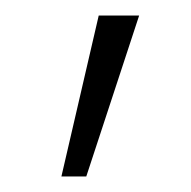

<svg xmlns="http://www.w3.org/2000/svg" viewBox="-20 -79 246 247"><path d="M59 148 107 -59H159L91 148Z"/></svg>

Font: Haskoy ExtraLight
Style: Regular
Weight: 200
Designer: Ertekin Erdin
Foundry: Ertekin Erdin
Version: Version 2.000; ttfautohint (v1.8.4.7-5d5b)